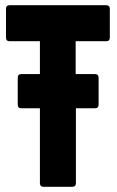

<svg xmlns="http://www.w3.org/2000/svg" viewBox="-20 -716 450 736"><path d="M147 0Q133 0 133 -14V-301H62Q48 -301 48 -315V-418Q48 -432 62 -432H133V-558H17Q3 -558 3 -572V-682Q3 -696 17 -696H387Q401 -696 401 -682V-572Q401 -558 387 -558H270V-432H344Q358 -432 358 -418V-315Q358 -301 344 -301H271V-14Q271 0 257 0Z"/></svg>

Font: AL Dynamic
Style: Bold
Weight: 700
Version: Version 1.000; ttfautohint (v1.8.2) -l 8 -r 50 -G 200 -x 14 